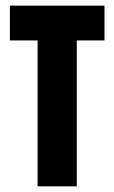

<svg xmlns="http://www.w3.org/2000/svg" viewBox="-20 -659 404 679"><path d="M113 0V-639H251.5V0ZM15 -516V-639H349.5V-516Z"/></svg>

Font: Anek Latin Condensed
Style: Bold
Weight: 700
Width: 3
Designer: Yesha Goshar
Foundry: Ek Type
Version: Version 1.003